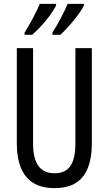

<svg xmlns="http://www.w3.org/2000/svg" viewBox="-20 -963 562 993"><path d="M414 -934V-943H330C318 -913 280 -838 251 -794V-783H292C330 -817 392 -890 414 -934ZM270 -934V-943H186C172 -910 137 -841 107 -794V-783H146C194 -824 247 -888 270 -934ZM455 -224V-714H370V-223C370 -111 334 -67 262 -67C191 -67 151 -112 151 -222V-714H67V-223C67 -64 135 10 262 10C389 10 455 -62 455 -224Z"/></svg>

Font: Noto Sans Telugu ExtraCondensed
Style: Regular
Weight: 400
Width: 2
Designer: Jelle Bosma - Monotype Design Team
Foundry: Monotype Imaging Inc.
Version: Version 2.005